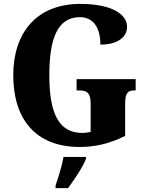

<svg xmlns="http://www.w3.org/2000/svg" viewBox="-20 -744 756 985"><path d="M389 10C472 10 547 -9 622 -47V-205C622 -260 630 -280 668 -280H676V-338H373V-280H389C433 -280 445 -260 445 -209V-67C428 -64 414 -62 402 -62C279 -62 233 -167 233 -358C233 -550 277 -656 390 -656C457 -656 495 -604 495 -515C589 -515 632 -558 632 -606C632 -672 551 -724 392 -724C166 -724 48 -574 48 -358C48 -137 159 10 389 10ZM265 208V221H329C361 178 405 113 421 71V61H306C299 103 278 170 265 208Z"/></svg>

Font: Noto Serif Bengali Condensed Black
Style: Regular
Weight: 900
Width: 3
Designer: Juan Bruce, Universal Thirst, Indian Type Foundry and the Monotype Design Team.
Foundry: Monotype Imaging Inc.
Version: Version 2.003